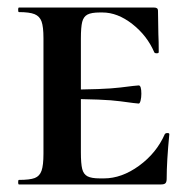

<svg xmlns="http://www.w3.org/2000/svg" viewBox="-20 -488 504 508"><path d="M30 -12Q59 -12 72 -17Q85 -22 90 -36.5Q95 -51 95 -81V-387Q95 -417 90 -431Q85 -445 71.5 -450.5Q58 -456 30 -456Q28 -456 28 -462Q28 -468 30 -468H388Q398 -468 398 -460L399 -398Q400 -379 400 -350Q400 -347 394.5 -347Q389 -347 388 -350Q369 -394 330 -424.5Q291 -455 251 -455H244Q222 -455 211.5 -449.5Q201 -444 197.5 -430Q194 -416 194 -386V-85Q194 -55 197.5 -41Q201 -27 211.5 -21.5Q222 -16 244 -16H255Q302 -16 348 -49.5Q394 -83 416 -133Q418 -136 423 -136Q428 -136 428 -133Q421 -61 421 -15Q421 -7 418 -3.5Q415 0 406 0H30Q28 0 28 -6Q28 -12 30 -12ZM150 -226V-251Q255 -251 298.5 -256.5Q342 -262 347 -262Q354 -262 354 -240Q354 -230 352 -222Q350 -214 347 -214Q342 -214 298.5 -220Q255 -226 150 -226Z"/></svg>

Font: Cormorant Unicase
Style: Bold
Weight: 700
Designer: Christian Thalmann (Catharsis Fonts)
Foundry: Catharsis Fonts
Version: Version 4.000